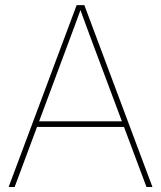

<svg xmlns="http://www.w3.org/2000/svg" viewBox="-20 -748 644 768"><path d="M14.6 0 286.6 -727.5H317.4L589.8 0H565.9L355 -563.5Q340.3 -602.5 325.9 -641.6Q311.5 -680.7 297.4 -719.7H306.2Q292 -680.7 277.6 -641.6Q263.2 -602.5 248.5 -563.5L38.6 0ZM122.6 -240.2V-262.7H482.4V-240.2Z"/></svg>

Font: Inter 28pt Thin
Style: Regular
Weight: 250
Designer: Rasmus Andersson
Foundry: rsms
Version: Version 4.001;git-66647c0bb